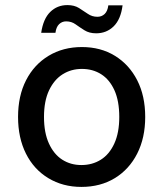

<svg xmlns="http://www.w3.org/2000/svg" viewBox="-20 -723 643 755"><path d="M300 12Q227 12 170 -22.5Q113 -57 82 -119Q51 -181 51 -263Q51 -346 82.5 -407.5Q114 -469 171 -503.5Q228 -538 302 -538Q376 -538 432 -503.5Q488 -469 519.5 -407.5Q551 -346 551 -263Q551 -181 519.5 -119Q488 -57 431.5 -22.5Q375 12 300 12ZM300 -74Q343 -74 376.5 -95Q410 -116 429.5 -158.5Q449 -201 449 -263Q449 -326 430 -368Q411 -410 378 -431Q345 -452 302 -452Q260 -452 226.5 -431Q193 -410 173 -368Q153 -326 153 -263Q153 -201 172.5 -158.5Q192 -116 225 -95Q258 -74 300 -74ZM358 -592Q331 -592 312 -604Q293 -616 277 -627.5Q261 -639 240 -639Q224 -639 212.5 -628Q201 -617 198 -594H142Q150 -649 177.5 -676Q205 -703 245 -703Q272 -703 290.5 -691.5Q309 -680 325.5 -668.5Q342 -657 363 -657Q380 -657 391.5 -668Q403 -679 406 -702H462Q455 -647 427 -619.5Q399 -592 358 -592Z"/></svg>

Font: DM Sans 9pt Medium
Style: Regular
Weight: 500
Version: Version 4.004;gftools[0.9.30]